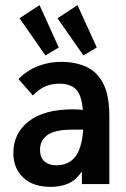

<svg xmlns="http://www.w3.org/2000/svg" viewBox="-20 -717 490 748"><path d="M178 11Q108 11 70 -25.5Q32 -62 32 -120Q32 -198 92 -244.5Q152 -291 264 -291Q281 -291 303 -289Q297 -350 274.5 -370.5Q252 -391 212 -391Q183 -391 158 -381Q133 -371 108 -345L52 -409Q87 -444 129.5 -460Q172 -476 218 -476Q272 -476 314.5 -457.5Q357 -439 381.5 -393Q406 -347 406 -263V0H299V-49Q276 -15 246 -2Q216 11 178 11ZM136 -134Q136 -102 154 -87.5Q172 -73 199 -73Q247 -73 273 -106Q299 -139 304 -212Q293 -212 282.5 -212Q272 -212 263 -212Q194 -212 165 -191Q136 -170 136 -134ZM157 -501 56 -646 134 -697 209 -532ZM305 -501 204 -646 282 -697 357 -532Z"/></svg>

Font: Inconsolata SemiCondensed Bold
Style: Regular
Weight: 700
Width: 4
Monospace: yes
Designer: Raph Levien, Cyreal, Brenton Simpson
Foundry: Raph Levien, Cyreal, Google
Version: Version 3.001; ttfautohint (v1.8.2.53-6de2)